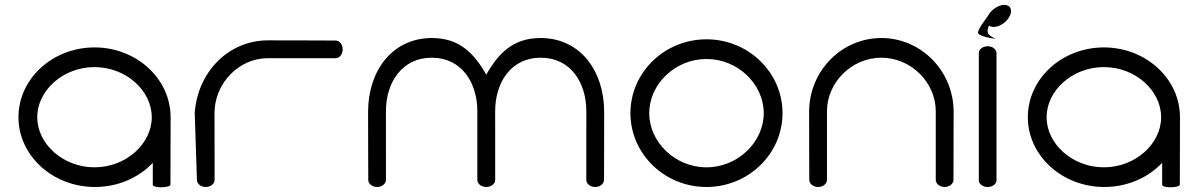

<svg xmlns="http://www.w3.org/2000/svg" viewBox="-20 -784 5018 805"><path d="M694.7 -10.5 695.3 -292.6C695.3 -454.1 552.1 -585.2 376.3 -585.2C200.5 -585.2 57.4 -454.1 57.4 -292.6C57.4 -131.1 201.3 0 378.1 0C474.9 0 561.8 -39.2 620.6 -101.2C620.6 -70.6 620.6 -40.1 620.6 -9.5C620.6 5.5 694.7 4.5 694.7 -10.5ZM136.1 -292.6C136.1 -404.1 243.8 -502.7 376.2 -502.7C508.5 -502.7 616.3 -404.1 616.3 -292.6C616.3 -181.1 508.5 -82.5 376.2 -82.5C243.8 -82.5 136.1 -181.1 136.1 -292.6Z M879.8 -29.9C879.7 -29.9 879.4 -182.9 879.4 -309.8C879.4 -436.7 983.7 -540 1101.6 -540C1219.6 -540 1387.1 -539.9 1387.1 -539.9C1403 -539.9 1416.8 -556.1 1416.8 -577C1416.8 -597.9 1403.1 -614 1387.3 -614C1387.3 -614 1273.4 -614.8 1103.8 -614.8C934.1 -614.8 807.5 -477.6 796.4 -309.8C796.4 -309.8 805.8 -29.9 805.7 -29.9C805.7 -13.9 821.8 0 842.7 0C863.6 0 879.7 -13.9 879.8 -29.9Z M2512.4 -29.6C2512.4 -29.6 2513.1 -144.4 2513.1 -315.2C2513.1 -486 2413.5 -624.6 2246.4 -624.6C2133.2 -624.6 2070.8 -562.7 2018.7 -471.1C1966.6 -562.7 1904.3 -624.6 1791.1 -624.6C1623.9 -624.6 1523.3 -486 1523.3 -315.2C1523.3 -144.4 1524.1 -29.6 1524.1 -29.6C1524.1 -13.7 1540.2 0 1561.1 0C1582 0 1598.2 -13.9 1598.2 -29.9C1598.2 -29.9 1598.1 -199 1598.1 -317.9C1598.1 -436.9 1664.5 -542.1 1790.3 -542.1C1916 -542.1 1981.3 -436.9 1981.3 -317.9C1981.3 -199 1981.3 -29.9 1981.3 -29.9C1981.3 -13.9 1997.5 0 2018.4 0C2018.5 0 2018.6 0 2018.7 0C2018.9 0 2019 0 2019.1 0C2040 0 2056.2 -13.9 2056.2 -29.9C2056.2 -29.9 2056.1 -199 2056.1 -317.9C2056.1 -436.9 2121.5 -542.1 2247.2 -542.1C2372.9 -542.1 2438.3 -436.9 2438.3 -317.9C2438.3 -199 2438.2 -29.9 2438.2 -29.9C2438.2 -13.9 2454.4 0 2475.3 0C2496.2 0 2512.4 -13.7 2512.4 -29.6Z M2702 -309.6C2702 -430.1 2809.7 -536.7 2942.1 -536.7C3074.4 -536.7 3182.2 -430.1 3182.2 -309.6C3182.2 -189.1 3074.4 -82.5 2942.1 -82.5C2809.7 -82.5 2702 -189.1 2702 -309.6ZM2623.2 -309.6C2623.2 -138.7 2766.3 0 2942.1 0C3117.8 0 3260.9 -138.7 3260.9 -309.6C3260.9 -480.5 3117.8 -619.2 2942.1 -619.2C2766.3 -619.2 2623.2 -480.5 2623.2 -309.6Z M3977.5 -29.6C3977.5 -29.6 3978.2 -144.4 3978.2 -315.2C3978.2 -486 3842.3 -624.6 3675.3 -624.6C3508.3 -624.6 3372.4 -486 3372.4 -315.2C3372.4 -144.4 3373.1 -29.6 3373.1 -29.6C3373.1 -13.7 3389.3 0 3410.2 0C3431.1 0 3447.2 -13.9 3447.2 -29.9C3447.2 -29.9 3447.2 -199 3447.2 -317.9C3447.2 -436.9 3549.6 -542.1 3675.3 -542.1C3801 -542.1 3903.4 -436.9 3903.4 -317.9C3903.4 -199 3903.4 -29.9 3903.4 -29.9C3903.4 -13.9 3919.5 0 3940.4 0C3961.3 0 3977.5 -13.7 3977.5 -29.6Z M4158 -562C4157.6 -577 4141.9 -590 4121 -590C4100.1 -590 4083.9 -577 4083.9 -562V-28C4083.9 -13.2 4100.1 0 4121 0C4141.9 0 4158 -13 4158 -28ZM4213.9 -717.2C4225.9 -742.2 4216.8 -763.5 4190.9 -763.5C4165.1 -763.5 4134.1 -742.2 4122.1 -717.2C4107.5 -696.8 4081.8 -663.5 4080.5 -647.2C4079 -636 4120.5 -625.6 4153.4 -621C4131.6 -634.5 4109.7 -640.5 4126.8 -676.6C4131.7 -673 4138.2 -671 4146.2 -671C4172.1 -671 4201.8 -692.2 4213.9 -717.2Z M4926.7 -10.5 4927.3 -292.6C4927.3 -454.1 4784.1 -585.2 4608.3 -585.2C4432.5 -585.2 4289.4 -454.1 4289.4 -292.6C4289.4 -131.1 4433.3 0 4610.1 0C4706.9 0 4793.8 -39.2 4852.6 -101.2C4852.6 -70.6 4852.6 -40.1 4852.6 -9.5C4852.6 5.5 4926.7 4.5 4926.7 -10.5ZM4368.1 -292.6C4368.1 -404.1 4475.8 -502.7 4608.2 -502.7C4740.5 -502.7 4848.3 -404.1 4848.3 -292.6C4848.3 -181.1 4740.5 -82.5 4608.2 -82.5C4475.8 -82.5 4368.1 -181.1 4368.1 -292.6Z"/></svg>

Font: Hi.
Style: Tall Regular
Weight: 400
Designer: Mew Too, Robert Jablonski
Foundry: Cannot Into Space Fonts
Version: Version 1.996